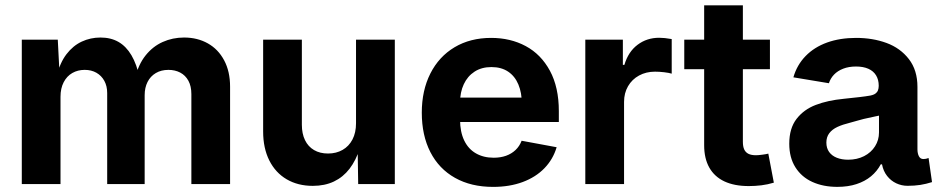

<svg xmlns="http://www.w3.org/2000/svg" viewBox="-20 -696 3557 726"><path d="M62.4 -545.9H198.5L205.5 -410.1H195Q206.8 -458.9 231.4 -491.1Q256 -523.2 289.1 -538.7Q322.2 -554.1 360 -554.1Q399.1 -554.1 428 -537.5Q457 -520.9 477 -487.1Q496.9 -453.4 508.2 -401.2H491.2Q503.1 -452.1 530.4 -486.3Q557.8 -520.6 595.3 -537.3Q632.8 -554.1 676 -554.1Q726.4 -554.1 765.8 -532Q805.1 -510 827.5 -468Q850 -426 850 -368.2V0H703.6V-340.1Q703.6 -370.1 692.4 -390.7Q681.2 -411.2 661.5 -421.5Q641.9 -431.8 616.9 -431.8Q589.5 -431.8 569.1 -419.7Q548.7 -407.6 537.9 -386.1Q527 -364.5 527 -335.9V0H385.3V-344.2Q385.3 -370.5 374.5 -390.3Q363.6 -410.1 344.4 -421Q325.3 -431.8 300.3 -431.8Q274.2 -431.8 253.5 -420Q232.7 -408.1 220.8 -385.1Q208.8 -362 208.8 -330V0H62.4Z M975 -198.7V-545.9H1121.4V-224.2Q1121.4 -190.6 1133.3 -166.1Q1145.1 -141.7 1167.4 -128.6Q1189.7 -115.5 1220.4 -115.5Q1251.5 -115.5 1275.4 -129.2Q1299.3 -142.8 1312.8 -168.6Q1326.2 -194.4 1326.2 -229.8V-545.9H1472.9V0H1334.4L1332.3 -136.3H1340.9Q1326.1 -89.6 1301.8 -58Q1277.5 -26.3 1242.7 -9.7Q1207.9 6.8 1162.9 6.8Q1106.5 6.8 1064.1 -18Q1021.7 -42.8 998.3 -89.3Q975 -135.8 975 -198.7Z M1574.9 -270.1Q1574.9 -353.7 1607.2 -417.8Q1639.6 -482 1698.9 -517.4Q1758.3 -552.7 1837.1 -552.7Q1910.1 -552.7 1967.9 -521.7Q2025.7 -490.7 2059.4 -428.4Q2093.1 -366 2093.1 -275.8V-234.7H1635V-326.9H2021.7L1953.3 -302.2Q1953.3 -345.3 1940.1 -376.6Q1927 -408 1901.3 -425.2Q1875.7 -442.4 1838.1 -442.4Q1801.1 -442.4 1774.4 -425.1Q1747.7 -407.7 1733.7 -377.5Q1719.6 -347.3 1719.6 -308.7V-243.8Q1719.6 -197.4 1735.2 -165Q1750.8 -132.5 1779.6 -116.1Q1808.3 -99.6 1846.8 -99.6Q1872.4 -99.6 1893.4 -107Q1914.3 -114.5 1929.4 -128.8Q1944.5 -143.1 1952.4 -163.8L2084.8 -139.3Q2071.3 -93.6 2038.6 -59.9Q2005.8 -26.1 1956.4 -7.7Q1907 10.7 1844.4 10.7Q1761.3 10.7 1700.5 -23.5Q1639.8 -57.6 1607.3 -120.9Q1574.9 -184.3 1574.9 -270.1Z M2193.2 -545.9H2335.2V-450.8H2341Q2355.6 -500.3 2390.8 -526.7Q2425.9 -553.2 2472.6 -553.2Q2492.3 -553.2 2519.9 -548.3V-417.5Q2509.2 -420.8 2491 -422.9Q2472.8 -425 2456.7 -425Q2423.1 -425 2396.5 -410.5Q2369.8 -396 2354.7 -369.9Q2339.7 -343.9 2339.7 -310.7V0H2193.2Z M2789 -675.8V-159.8Q2789 -142 2794.1 -130.8Q2799.3 -119.7 2810.2 -114.3Q2821 -109 2838.7 -109Q2847 -109 2861.9 -111Q2876.9 -112.9 2885.2 -115.1L2906.1 -5.3Q2882.9 1.7 2859 4.7Q2835.1 7.6 2811.4 7.6Q2756.9 7.6 2719.1 -10.1Q2681.4 -27.9 2662 -62.4Q2642.6 -96.9 2642.6 -146.9V-675.8ZM2891.3 -434.3H2567.4V-545.9H2891.3Z M2964.4 -152.6Q2964.4 -210.7 2992 -246.5Q3019.7 -282.2 3064.7 -299.3Q3109.7 -316.5 3170.2 -322.4Q3204.9 -326 3229.3 -328.8Q3253.6 -331.6 3271.1 -334.7Q3279.2 -336.4 3285.1 -339.1Q3291 -341.8 3295.7 -347.4Q3300.4 -353 3301.9 -362.2Q3302.7 -366.5 3302.7 -371.6Q3302.7 -394.7 3292.6 -411.1Q3282.6 -427.5 3263.4 -436Q3244.2 -444.5 3216.9 -444.5Q3189.5 -444.5 3168.4 -436.3Q3147.3 -428.1 3133.7 -413.9Q3120.1 -399.6 3114.3 -381.3L2980 -403.6Q2993.4 -450.4 3026.2 -484.1Q3059 -517.8 3107.6 -535.3Q3156.1 -552.7 3217.3 -552.7Q3280 -552.7 3332.3 -533.5Q3384.5 -514.2 3416.8 -472.4Q3449.1 -430.6 3449.1 -367.5V-131.2Q3449.1 -116.2 3454.5 -105.4Q3460 -94.6 3471.5 -94.6Q3477 -94.6 3481.1 -95.5Q3485.2 -96.3 3491.2 -98.5L3504.2 -7.4Q3481.9 -0.3 3459.9 3.2Q3437.9 6.6 3411.6 6.6Q3389.3 6.6 3369 -2.9Q3348.7 -12.4 3334.4 -30.6Q3320 -48.8 3315.1 -74.5H3310.3Q3296.5 -48.4 3273.6 -29.4Q3250.7 -10.4 3218.7 0.1Q3186.8 10.6 3145.9 10.6Q3092.9 10.6 3051.8 -8Q3010.8 -26.6 2987.6 -63.4Q2964.4 -100.1 2964.4 -152.6ZM3303.7 -195.2V-290.3L3329.6 -264.3Q3310.6 -260 3290.1 -255.9Q3269.6 -251.7 3246.1 -246.3Q3228.8 -241.5 3220.4 -239.3Q3212.1 -237.2 3195.3 -232.3Q3166.2 -225.2 3146.4 -216Q3126.7 -206.8 3115.7 -192.3Q3104.7 -177.8 3104.7 -156.9Q3104.7 -136 3115.1 -121.4Q3125.6 -106.9 3144.2 -99.5Q3162.9 -92.1 3187.1 -92.1Q3220.6 -92.1 3247.3 -105.6Q3273.9 -119.2 3288.8 -142.9Q3303.7 -166.5 3303.7 -195.2Z"/></svg>

Font: Raveo Variable
Style: Regular
Weight: 400
Designer: Jakub Foglar, Rasmus Andersson (Inter)
Foundry: Jakubfoglar.com
Version: Version 1.000;Glyphs 3.2.3 (3260)